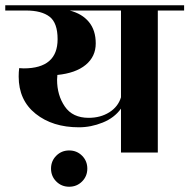

<svg xmlns="http://www.w3.org/2000/svg" viewBox="-40 -580 720 730"><path d="M660 -560V-540H560V0H420V-167Q395 -132 350.5 -114Q306 -96 260 -96Q160 -96 95.5 -147.5Q31 -199 31 -289Q31 -307 33 -321Q43 -320 50 -320Q179 -320 179 -431Q179 -493 148.5 -516.5Q118 -540 59 -540H-20V-560ZM178 -292 177 -277Q177 -218 206.5 -175Q236 -132 297 -132Q342 -132 375.5 -153Q409 -174 420 -210V-540H225Q272 -528 298 -496.5Q324 -465 324 -415Q324 -365 286 -333.5Q248 -302 178 -295ZM174 12Q194 -8 223 -8Q252 -8 272 12Q292 32 292 61Q292 90 272 110Q252 130 223 130Q194 130 174 110Q154 90 154 61Q154 32 174 12Z"/></svg>

Font: Rozha One
Style: Regular
Weight: 400
Designer: Tim Donaldson, Indian Type Foundry
Foundry: Indian Type Foundry
Version: Version 1.301;PS 1.0;hotconv 1.0.78;makeotf.lib2.5.61930; tt